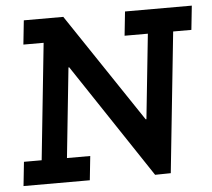

<svg xmlns="http://www.w3.org/2000/svg" viewBox="-49 -703 833 756"><g transform="rotate(-5 368.0 -324.5)"><path d="M24 -95H94L142 -555H62L72 -650H228L516 -220H519L554 -555H462L472 -650H736L726 -555H654L596 0L534 1L234 -450H231L194 -95H286L276 0H14Z"/></g></svg>

Font: Zilla Slab SemiBold
Style: Regular
Weight: 600
Designer: Typotheque.com
Foundry: Typotheque type foundry
Version: Version 1.0; 2017